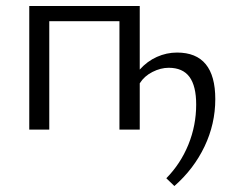

<svg xmlns="http://www.w3.org/2000/svg" viewBox="-20 -434 772 643"><path d="M637 -84Q637 -146 614.5 -176.5Q592 -207 545 -207Q518 -207 490.5 -193Q463 -179 448 -155V0H380V-363H145V0H78V-414H448V-201Q473 -229 505.5 -243.5Q538 -258 573 -258Q701 -258 701 -102Q701 -19 665 56.5Q629 132 564 189L537 163Q585 114 611 50Q637 -14 637 -84Z"/></svg>

Font: LXGW Bright GB
Style: Regular
Weight: 400
Designer: Christian Thalmann (Catharsis Fonts)
Foundry: LXGW / Christian Thalmann (Catharsis Fonts) / Fontworks Inc.
Version: Version 5.510